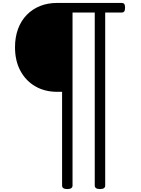

<svg xmlns="http://www.w3.org/2000/svg" viewBox="-20 -895 961 1305"><path d="M437 390Q402 390 402 366V-271H367Q284 -271 219.5 -308.5Q155 -346 118.5 -414Q82 -482 82 -574Q82 -642 102.5 -698Q123 -754 161.5 -793.5Q200 -833 252 -854Q304 -875 367 -875H808Q819 -875 824.5 -868Q830 -861 830 -843Q830 -825 824.5 -817.5Q819 -810 808 -810H695V366Q695 390 660 390Q624 390 624 366V-810H473V366Q473 390 437 390Z"/></svg>

Font: Playwrite GB S Light
Style: Regular
Weight: 300
Designer: Veronika Burian, José Scaglione
Foundry: TypeTogether
Version: Version 1.002